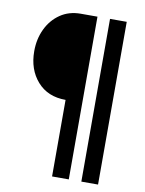

<svg xmlns="http://www.w3.org/2000/svg" viewBox="-81 -763 622 825"><g transform="rotate(10 229.5 -350.0)"><path d="M204 5V-329Q126 -329 80.5 -380.5Q35 -432 35 -512.1Q35 -565.4 56 -609.2Q77 -653 115 -679Q153 -705 204 -705H276.9V5ZM331.7 5V-705H404.6V5Z"/></g></svg>

Font: Stick No Bills ExtraLight
Style: Regular
Weight: 200
Designer: Kosala Senevirathne, Siva Puranthara, Lasantha Premarathna, Tharique Azeez
Foundry: mooniak
Version: Version 2.000